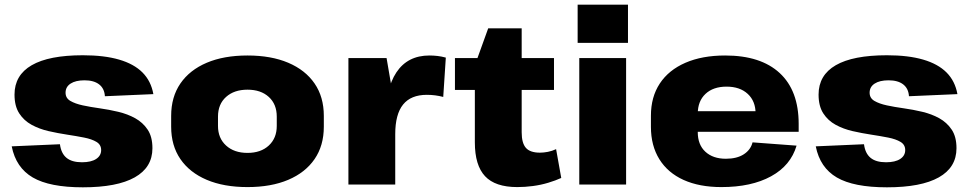

<svg xmlns="http://www.w3.org/2000/svg" viewBox="-20 -788 4140 820"><path d="M334 12Q192 12 120 -30Q48 -72 30 -163L236 -172Q241 -133 264 -114Q287 -95 330 -95Q369 -95 390.5 -109Q412 -123 412 -147Q412 -170 392 -182Q372 -194 339 -200.5Q306 -207 266.5 -213Q227 -219 187.5 -228Q148 -237 115 -255Q82 -273 62 -304Q42 -335 42 -384Q42 -467 115.5 -509.5Q189 -552 334 -552Q425 -552 488.5 -533.5Q552 -515 588.5 -478.5Q625 -442 635 -386L428 -377Q426 -410 403.5 -427.5Q381 -445 341 -445Q303 -445 281.5 -431Q260 -417 260 -392Q260 -369 280.5 -357Q301 -345 333.5 -338Q366 -331 405.5 -325.5Q445 -320 485 -310.5Q525 -301 557.5 -283Q590 -265 610.5 -234.5Q631 -204 631 -155Q631 -73 555.5 -30.5Q480 12 334 12Z M1037 11Q936 11 863 -20Q790 -51 750.5 -108.5Q711 -166 711 -247V-293Q711 -374 750.5 -431.5Q790 -489 863 -520Q936 -551 1037 -551Q1138 -551 1211 -520Q1284 -489 1323.5 -431.5Q1363 -374 1363 -293V-247Q1363 -166 1323.5 -108.5Q1284 -51 1211 -20Q1138 11 1037 11ZM1037 -135Q1094 -135 1128 -166.5Q1162 -198 1162 -250V-290Q1162 -343 1128 -374Q1094 -405 1037 -405Q980 -405 945.5 -374Q911 -343 911 -290V-250Q911 -198 945.5 -166.5Q980 -135 1037 -135Z M1468 -540H1631L1668 -324V0H1468ZM1625 -265Q1625 -407 1673 -479Q1721 -551 1814 -551Q1831 -551 1848.5 -549Q1866 -547 1884 -542L1873 -374Q1839 -383 1803 -383Q1735 -383 1701.5 -341.5Q1668 -300 1668 -215Z M2189 11Q2095 11 2051.5 -35.5Q2008 -82 2008 -180V-509L2065 -667H2208V-223Q2208 -177 2226 -156.5Q2244 -136 2286 -136Q2302 -136 2320 -139.5Q2338 -143 2355 -151L2377 -28Q2353 -17 2321.5 -7.5Q2290 2 2256 6.5Q2222 11 2189 11ZM1923 -540H2346V-404H1923Z M2654 -540V0H2454V-540ZM2662 -768V-605H2447V-768Z M3061 11Q2967 11 2899.5 -19.5Q2832 -50 2796 -108Q2760 -166 2760 -246V-294Q2760 -374 2798 -431.5Q2836 -489 2907.5 -520Q2979 -551 3077 -551Q3229 -551 3310 -476Q3391 -401 3391 -259V-225H2924V-313H3233L3207 -280V-303Q3207 -356 3173.5 -387Q3140 -418 3083 -418Q3026 -418 2993 -387Q2960 -356 2960 -302V-224Q2960 -170 2992.5 -140Q3025 -110 3080 -110Q3127 -110 3156.5 -129Q3186 -148 3194 -180L3382 -166Q3357 -81 3273 -35Q3189 11 3061 11Z M3768 12Q3626 12 3554 -30Q3482 -72 3464 -163L3670 -172Q3675 -133 3698 -114Q3721 -95 3764 -95Q3803 -95 3824.5 -109Q3846 -123 3846 -147Q3846 -170 3826 -182Q3806 -194 3773 -200.5Q3740 -207 3700.5 -213Q3661 -219 3621.5 -228Q3582 -237 3549 -255Q3516 -273 3496 -304Q3476 -335 3476 -384Q3476 -467 3549.5 -509.5Q3623 -552 3768 -552Q3859 -552 3922.5 -533.5Q3986 -515 4022.5 -478.5Q4059 -442 4069 -386L3862 -377Q3860 -410 3837.5 -427.5Q3815 -445 3775 -445Q3737 -445 3715.5 -431Q3694 -417 3694 -392Q3694 -369 3714.5 -357Q3735 -345 3767.5 -338Q3800 -331 3839.5 -325.5Q3879 -320 3919 -310.5Q3959 -301 3991.5 -283Q4024 -265 4044.5 -234.5Q4065 -204 4065 -155Q4065 -73 3989.5 -30.5Q3914 12 3768 12Z"/></svg>

Font: Pathway Extreme 28pt ExtraBold
Style: Regular
Weight: 800
Designer: Eduardo Rodriguez Tunni
Foundry: Eduardo Rodriguez Tunni
Version: Version 1.001;gftools[0.9.26]